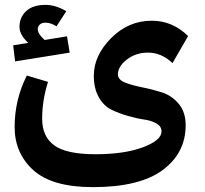

<svg xmlns="http://www.w3.org/2000/svg" viewBox="-20 -654 843 788"><path d="M42 -402 34 -468 96 -478Q60 -511 60 -544Q60 -583 87.5 -608.5Q115 -634 167 -634Q208 -634 252 -608L212 -546Q188 -561 167 -561Q151 -561 143 -553Q135 -545 135 -534Q135 -515 163 -490L255 -505L266 -438ZM464 -349Q464 -327 492.5 -315.5Q521 -304 562 -296Q603 -288 644 -275Q685 -262 713.5 -228Q742 -194 742 -140Q742 -26 647.5 44Q553 114 361 114Q194 114 117 44.5Q40 -25 40 -133Q40 -244 90 -344L177 -318Q153 -242 153 -166Q153 -94 202.5 -57.5Q252 -21 372 -21Q490 -21 566.5 -49.5Q643 -78 643 -115Q643 -135 622.5 -147Q602 -159 571 -163.5Q540 -168 504 -178.5Q468 -189 437 -204Q406 -219 385.5 -255Q365 -291 365 -343Q365 -426 436 -497.5Q507 -569 603 -569Q688 -569 752 -506L688 -395Q643 -438 587 -438Q537 -438 500.5 -409.5Q464 -381 464 -349Z"/></svg>

Font: FiraGO SemiBold
Style: Regular
Weight: 600
Designer: bBox Type
Foundry: bBox Type GmbH
Version: Version 1.001;PS 001.001;hotconv 1.0.88;makeotf.lib2.5.64775